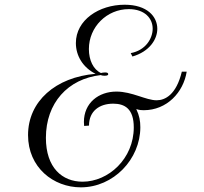

<svg xmlns="http://www.w3.org/2000/svg" viewBox="-20 -806 879 829"><path d="M482.9 -410.6C405.8 -410.6 342.3 -361.8 342.3 -279.3C342.3 -272.5 342.8 -268.1 343.3 -262.2L364.3 -263.7C364.3 -327.1 410.2 -358.4 468.8 -358.4C518.6 -358.4 557.6 -336.4 557.6 -255.9C557.6 -120.6 448.2 -21.5 336.4 -21.5C249 -21.5 178.2 -81.5 178.2 -210.9C178.2 -360.8 272.5 -465.8 415.5 -481.9C419.4 -479.5 426.8 -479 431.6 -479C442.4 -479 447.3 -481.4 447.3 -485.8C447.3 -490.7 442.9 -493.2 434.1 -493.2C427.2 -493.2 418.5 -491.7 416 -490.7C382.8 -505.9 363.8 -546.4 363.8 -594.2C363.8 -689.9 441.4 -766.6 536.1 -766.6C604.5 -766.6 639.2 -727.1 639.2 -682.1C639.2 -639.6 608.4 -588.4 544.4 -576.7L551.8 -562C624.5 -583 659.2 -635.3 659.2 -681.6C659.2 -734.4 615.7 -785.6 518.1 -785.6C407.7 -785.6 307.6 -719.7 307.6 -620.1C307.6 -564.9 338.4 -514.2 392.6 -487.3C220.2 -472.7 101.1 -368.7 101.1 -222.7C101.1 -83 210.4 2.9 329.1 2.9C469.7 2.9 585.9 -118.2 585.9 -256.8C585.9 -283.2 582 -306.6 568.4 -335C581.5 -330.6 592.3 -330.1 600.1 -330.1C701.2 -330.1 772 -407.7 786.1 -496.6H765.1C741.2 -397 692.9 -373 656.2 -373C610.4 -373 550.3 -410.6 482.9 -410.6Z"/></svg>

Font: Petit Formal Script
Style: Regular
Weight: 400
Designer: Pablo Impallari, Brenda Gallo, Rodrigo Fuenzalida
Foundry: Pablo Impallari, Brenda Gallo, Rodrigo Fuenzalida
Version: Version 1.001